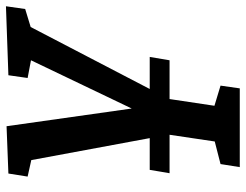

<svg xmlns="http://www.w3.org/2000/svg" viewBox="-108 -468 806 629"><g transform="rotate(-90 294.5 -153.0)"><path d="M42 0 53 -65H157L85 -453L31 -465L41 -528L196 -534L254 -124L412 -454L354 -465L363 -528L589 -536L580 -473L521 -455L318 -65H423L412 0H285L263 147L329 167L320 230H62L72 167L146 148L168 0Z"/></g></svg>

Font: Bitter SemiBold
Style: Italic
Weight: 600
Italic angle: -9°
Designer: Sol Matas, and Bitter project Authors
Foundry: Sol Matas
Version: Version 2.001